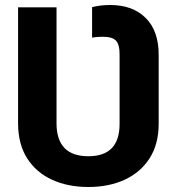

<svg xmlns="http://www.w3.org/2000/svg" viewBox="-20 -741 708 771"><path d="M334.9 9.9Q252.5 9.9 188.9 -19.2Q125.4 -48.3 89.1 -105.1Q52.9 -161.9 52.6 -244.7V-711.6H207V-244.7Q207.7 -113.6 334.9 -113.6Q460.9 -113.6 460.2 -244.7V-520.6Q460.6 -562.1 445.7 -577.8Q430.8 -593.4 392.8 -593.4Q383.5 -593.4 372.5 -592.7Q361.5 -592 349.8 -589.8V-712.4Q367.5 -716.6 384.9 -718.8Q402.3 -720.9 422.9 -720.9Q512.8 -720.9 565 -669Q617.2 -617.2 617.2 -520.6V-244.7Q617.2 -162.3 580.8 -105.5Q544.4 -48.7 480.8 -19.4Q417.3 9.9 334.9 9.9Z"/></svg>

Font: Inter UI
Style: Bold
Weight: 700
Designer: Rasmus Andersson
Foundry: rsms
Version: 3.2;8d6f07862